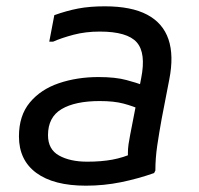

<svg xmlns="http://www.w3.org/2000/svg" viewBox="-20 -576 630 608"><path d="M252 12Q150 12 95 -28.5Q40 -69 40 -144Q40 -210 74.5 -251.5Q109 -293 166.5 -312.5Q224 -332 292 -332Q346 -332 380.5 -322.5Q415 -313 428 -308V-228Q401 -240 371 -248Q341 -256 296 -256Q218 -256 175 -230.5Q132 -205 132 -148Q132 -103 167 -83.5Q202 -64 256 -64Q301 -64 336 -70.5Q371 -77 404 -92L386 -62Q385 -77 385 -91Q385 -105 387 -119Q389 -133 392 -148L427 -328Q443 -408 413 -442Q383 -476 296 -476Q251 -476 213 -466Q175 -456 148 -444H136L152 -528Q191 -542 227.5 -549Q264 -556 312 -556Q396 -556 446 -529.5Q496 -503 513.5 -451.5Q531 -400 516 -324L492 -200Q484 -156 478 -115.5Q472 -75 472 -36L468 -28Q417 -10 363 1Q309 12 252 12Z"/></svg>

Font: Kufam
Style: Italic
Weight: 400
Italic angle: -11°
Designer: Artur Schmal
Foundry: Original Type
Version: Version 1.301; ttfautohint (v1.8.3)